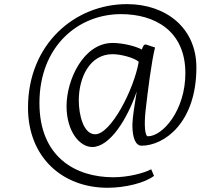

<svg xmlns="http://www.w3.org/2000/svg" viewBox="-20 -722 1082 927"><path d="M115.2 -202.1C115.2 34.2 277.8 184.6 500 184.6C583.5 184.6 680.7 161.1 723.6 127L710 95.2C675.3 113.8 600.1 133.8 526.9 133.8C342.8 133.8 170.4 34.7 170.4 -224.6C170.4 -498 356.9 -653.8 564 -653.8C728 -653.8 875 -572.8 875 -368.7C875 -188.5 765.1 -64 694.3 -64C679.2 -64 675.3 -120.6 683.1 -189.9C693.4 -282.2 711.4 -423.8 728.5 -492.7L685.5 -506.8C675.3 -509.3 669.9 -499 665 -482.9C630.9 -501 569.3 -514.6 523.9 -514.6C382.3 -514.6 301.3 -335.4 301.3 -210C301.3 -86.4 365.2 -12.2 425.3 -12.2C510.7 -12.2 594.7 -147.5 640.1 -280.3C629.4 -213.4 620.1 -157.2 619.1 -119.6C619.1 -53.7 635.7 -18.6 663.6 -18.6C772 -18.6 928.2 -128.4 928.2 -396.5C928.2 -587.9 780.3 -702.1 593.3 -702.1C339.4 -702.1 115.2 -507.3 115.2 -202.1ZM360.4 -237.3C360.4 -346.2 412.1 -460.4 523.4 -460.4C563.5 -460.4 627.4 -443.4 649.9 -423.8C626.5 -289.1 515.1 -73.7 439.5 -73.7C382.8 -73.7 360.4 -167.5 360.4 -237.3Z"/></svg>

Font: Merriweather
Style: Light
Weight: 250
Designer: Eben Sorkin ( eben@eyebytes.com )
Foundry: Sorkin Type Co.
Version: Version 1.003